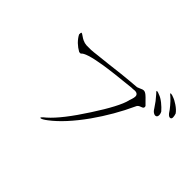

<svg xmlns="http://www.w3.org/2000/svg" viewBox="-140 -1067 1281 1281"><g transform="rotate(45 500.0 -426.5)"><path d="M258.8 -621.1H216.8Q198.2 -622.1 179.7 -630.9Q168.9 -635.7 152.3 -647.5Q138.7 -657.2 134.8 -657.2Q128.9 -656.2 129.9 -637.7Q141.6 -614.3 165 -590.8Q187.5 -569.3 213.9 -554.7H228.5Q246.1 -582 383.8 -604.5Q461.9 -617.2 629.9 -633.8H639.6Q683.6 -641.6 688.5 -615.2Q690.4 -599.6 677.7 -566.4L676.8 -561.5Q659.2 -489.3 553.7 -327.1Q446.3 -160.2 369.1 -91.8Q331.1 -61.5 342.8 -60.5Q354.5 -59.6 387.7 -85Q480.5 -155.3 581.1 -295.9Q673.8 -427.7 736.3 -564.5Q739.3 -574.2 748 -580.1Q752.9 -584 764.6 -587.9Q776.4 -591.8 779.3 -595.7Q785.2 -601.6 781.2 -613.3L757.8 -636.7Q737.3 -658.2 727.5 -666Q710.9 -679.7 698.2 -678.7Q693.4 -678.7 688.5 -676.8Q684.6 -675.8 676.8 -671.9Q669.9 -668.9 665 -667Q658.2 -664.1 652.3 -662.1Q587.9 -657.2 514.6 -649.4Q471.7 -644.5 398.4 -635.7Q340.8 -628.9 317.4 -627Q279.3 -622.1 258.8 -621.1ZM791 -730.5 776.4 -736.3Q762.7 -740.2 762.7 -736.3Q761.7 -733.4 776.4 -718.8Q792 -701.2 805.7 -683.6Q813.5 -672.9 826.2 -654.3L835 -641.6Q844.7 -625 857.4 -618.2Q869.1 -611.3 878.9 -615.2Q887.7 -619.1 888.7 -630.9Q890.6 -643.6 881.8 -661.1Q863.3 -682.6 837.9 -703.1Q810.5 -724.6 791 -730.5ZM866.2 -786.1 855.5 -790Q838.9 -793.9 838.9 -790Q838.9 -786.1 855.5 -773.4Q875 -755.9 895.5 -731.4Q913.1 -710.9 926.8 -689.5Q943.4 -668.9 957 -673.8Q971.7 -680.7 959 -719.7Q944.3 -741.2 915 -760.7Q889.6 -778.3 866.2 -786.1Z"/></g></svg>

Font: Batang
Style: Regular
Weight: 400
Version: Version 2.21